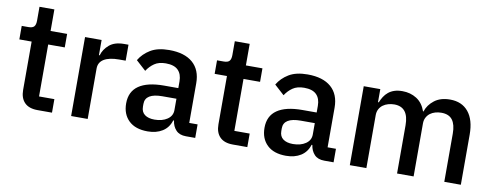

<svg xmlns="http://www.w3.org/2000/svg" viewBox="-58 -948 3199 1245"><g transform="rotate(10 1541.0 -325.0)"><path d="M222 0Q165 0 136 -29.5Q107 -59 107 -113V-431H26V-520H70Q97 -520 107.5 -532Q118 -544 118 -571V-662H216V-520H325V-431H216V-89H317V0Z M443 0V-520H552V-420H557Q568 -460 603 -490Q638 -520 700 -520H729V-415H686Q621 -415 586.5 -394Q552 -373 552 -332V0Z M1199 0Q1156 0 1133 -24.5Q1110 -49 1105 -87H1100Q1085 -38 1045 -13Q1005 12 948 12Q867 12 823.5 -30Q780 -72 780 -143Q780 -221 836.5 -260Q893 -299 1002 -299H1096V-343Q1096 -391 1070 -417Q1044 -443 989 -443Q943 -443 914 -423Q885 -403 865 -372L800 -431Q826 -475 873 -503.5Q920 -532 996 -532Q1097 -532 1151 -485Q1205 -438 1205 -350V-89H1260V0ZM979 -71Q1030 -71 1063 -93.5Q1096 -116 1096 -154V-229H1004Q891 -229 891 -159V-141Q891 -106 914.5 -88.5Q938 -71 979 -71Z M1508 0Q1451 0 1422 -29.5Q1393 -59 1393 -113V-431H1312V-520H1356Q1383 -520 1393.5 -532Q1404 -544 1404 -571V-662H1502V-520H1611V-431H1502V-89H1603V0Z M2110 0Q2067 0 2044 -24.5Q2021 -49 2016 -87H2011Q1996 -38 1956 -13Q1916 12 1859 12Q1778 12 1734.5 -30Q1691 -72 1691 -143Q1691 -221 1747.5 -260Q1804 -299 1913 -299H2007V-343Q2007 -391 1981 -417Q1955 -443 1900 -443Q1854 -443 1825 -423Q1796 -403 1776 -372L1711 -431Q1737 -475 1784 -503.5Q1831 -532 1907 -532Q2008 -532 2062 -485Q2116 -438 2116 -350V-89H2171V0ZM1890 -71Q1941 -71 1974 -93.5Q2007 -116 2007 -154V-229H1915Q1802 -229 1802 -159V-141Q1802 -106 1825.5 -88.5Q1849 -71 1890 -71Z M2278 0V-520H2387V-434H2392Q2400 -454 2411.5 -472Q2423 -490 2439.5 -503.5Q2456 -517 2478.5 -524.5Q2501 -532 2531 -532Q2584 -532 2625 -506Q2666 -480 2685 -426H2688Q2702 -470 2742 -501Q2782 -532 2845 -532Q2923 -532 2966 -479.5Q3009 -427 3009 -330V0H2900V-317Q2900 -377 2877 -407.5Q2854 -438 2804 -438Q2783 -438 2764 -432.5Q2745 -427 2730.5 -416Q2716 -405 2707 -388Q2698 -371 2698 -349V0H2589V-317Q2589 -438 2494 -438Q2474 -438 2454.5 -432.5Q2435 -427 2420 -416Q2405 -405 2396 -388Q2387 -371 2387 -349V0Z"/></g></svg>

Font: IBM Plex Sans Thai Medm
Style: Regular
Weight: 500
Designer: Mike Abbink, Paul van der Laan, Pieter van Rosmalen, Ben Mitchell, Mark Frömberg
Foundry: Bold Monday
Version: Version 1.2